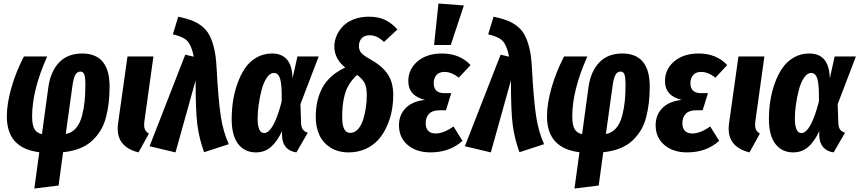

<svg xmlns="http://www.w3.org/2000/svg" viewBox="-20 -853 4901 1095"><path d="M448.2 -547.9Q606.4 -547.9 605 -356Q604.5 -307.1 599.9 -266.6Q595.2 -226.1 584.5 -184.3Q573.7 -142.6 554.2 -110.4Q534.7 -78.1 506.3 -51.3Q478 -24.4 435.8 -7.3Q393.6 9.8 339.8 15.1L314 205.1L175.8 222.2L204.1 15.1Q19 -7.3 19 -189Q19 -261.7 44.7 -351.8Q70.3 -441.9 116.2 -530.8H249Q163.1 -338.9 163.1 -189Q163.1 -141.1 176 -117.7Q189 -94.2 219.2 -87.9L255.9 -356.9Q269 -447.3 317.9 -497.6Q366.7 -547.9 448.2 -547.9ZM439 -444.8Q420.4 -444.8 409.4 -425.8Q398.4 -406.7 392.1 -356L355 -88.9Q389.6 -94.7 413.3 -122.3Q437 -149.9 448 -193.6Q459 -237.3 462.9 -278.1Q466.8 -318.8 466.8 -369.1Q466.8 -413.1 460.4 -429Q454.1 -444.8 439 -444.8Z M855 -530.8 803.7 -163.1Q799.8 -134.3 805.2 -118.4Q810.5 -102.5 829.1 -90.8L770 16.1Q633.8 -17.6 653.8 -151.9L707 -530.8Z M996.6 -757.8Q1041.5 -748.5 1073 -736.6Q1104.5 -724.6 1131.1 -703.9Q1157.7 -683.1 1174.1 -652.6Q1190.4 -622.1 1200.9 -578.1Q1211.4 -534.2 1214.8 -473.1Q1225.1 -281.2 1239 -190.9Q1252.9 -100.6 1284.7 -30.8L1144 15.1Q1115.2 -64 1105.2 -144.3Q1095.2 -224.6 1095.7 -395L981 16.1L833 -19L1036.6 -541L1085 -529.8Q1073.2 -591.3 1050 -617.4Q1026.9 -643.6 965.8 -657.2Z M1531.2 -547.9Q1645.5 -547.9 1648.4 -405.8L1676.3 -530.8H1797.4L1693.4 -258.8L1697.3 -147.9Q1698.7 -125 1708 -113.3Q1717.3 -101.6 1735.4 -96.2L1670.4 16.1Q1632.3 10.7 1611.1 -13.2Q1589.8 -37.1 1588.4 -79.1V-105Q1560.5 -45.4 1524.9 -14.6Q1489.3 16.1 1439.5 16.1Q1375 16.1 1338.1 -32.2Q1301.3 -80.6 1301.3 -172.9Q1301.3 -224.6 1308.8 -275.4Q1316.4 -326.2 1334 -376Q1351.6 -425.8 1377.2 -463.6Q1402.8 -501.5 1442.6 -524.7Q1482.4 -547.9 1531.2 -547.9ZM1542 -437Q1519.5 -437 1501 -408.9Q1482.4 -380.9 1471.7 -339.1Q1460.9 -297.4 1455.1 -254.9Q1449.2 -212.4 1449.2 -178.2Q1449.2 -94.2 1486.3 -94.2Q1539.6 -94.2 1586.4 -273.9Q1588.4 -366.2 1578.1 -401.6Q1567.9 -437 1542 -437Z M2083.5 -757.8Q2138.7 -757.8 2177 -739Q2215.3 -720.2 2246.6 -685.1L2169.9 -613.8Q2130.4 -651.9 2088.9 -651.9Q2058.1 -651.9 2042.5 -634.5Q2026.9 -617.2 2026.9 -589.8Q2026.9 -567.4 2040.5 -551.3Q2054.2 -535.2 2092.8 -514.2Q2159.2 -477.5 2190.9 -430.4Q2222.7 -383.3 2222.7 -312Q2222.7 -264.2 2213.9 -218.8Q2205.1 -173.3 2185.3 -130.4Q2165.5 -87.4 2136.7 -55.2Q2107.9 -22.9 2064.5 -3.4Q2021 16.1 1967.8 16.1Q1908.2 16.1 1865.2 -11Q1822.3 -38.1 1801.5 -82.8Q1780.8 -127.4 1780.8 -185.1Q1780.8 -230.5 1788.6 -268.8Q1796.4 -307.1 1814.5 -344.7Q1832.5 -382.3 1866.5 -413.8Q1900.4 -445.3 1948.7 -467.8Q1886.7 -518.1 1886.7 -587.9Q1886.7 -618.7 1899.2 -648.2Q1911.6 -677.7 1935.1 -702.6Q1958.5 -727.5 1997.1 -742.7Q2035.6 -757.8 2083.5 -757.8ZM2016.6 -425.8Q1989.3 -400.9 1971.4 -371.8Q1953.6 -342.8 1945.3 -309.8Q1937 -276.9 1934.3 -248.8Q1931.6 -220.7 1931.6 -183.1Q1931.6 -95.2 1977.5 -95.2Q2002 -95.2 2021 -115.7Q2040 -136.2 2050.5 -168.9Q2061 -201.7 2066.4 -237.8Q2071.8 -273.9 2071.8 -310.1Q2071.8 -354.5 2059.6 -378.9Q2047.4 -403.3 2016.6 -425.8Z M2480.5 -833 2625.5 -821.8 2550.8 -596.2H2455.6ZM2434.6 16.1Q2355.5 16.1 2305.4 -25.9Q2255.4 -67.9 2255.4 -139.2Q2255.4 -197.8 2293.9 -236.8Q2332.5 -275.9 2403.8 -283.2Q2308.6 -306.6 2308.6 -390.1Q2308.6 -458.5 2361.6 -503.2Q2414.6 -547.9 2500.5 -547.9Q2602.1 -547.9 2663.6 -481.9L2596.7 -410.2Q2554.2 -442.9 2514.6 -442.9Q2484.9 -442.9 2469.2 -425Q2453.6 -407.2 2453.6 -378.9Q2453.6 -321.8 2513.7 -321.8H2553.7L2523.4 -224.1H2486.8Q2446.3 -224.1 2427 -204.1Q2407.7 -184.1 2407.7 -149.9Q2407.7 -122.1 2422.1 -106.9Q2436.5 -91.8 2464.4 -91.8Q2510.7 -91.8 2566.4 -131.8L2617.7 -49.8Q2545.4 16.1 2434.6 16.1Z M2794.9 -757.8Q2839.8 -748.5 2871.3 -736.6Q2902.8 -724.6 2929.4 -703.9Q2956.1 -683.1 2972.4 -652.6Q2988.8 -622.1 2999.3 -578.1Q3009.8 -534.2 3013.2 -473.1Q3023.4 -281.2 3037.4 -190.9Q3051.3 -100.6 3083 -30.8L2942.4 15.1Q2913.6 -64 2903.6 -144.3Q2893.6 -224.6 2894 -395L2779.3 16.1L2631.3 -19L2835 -541L2883.3 -529.8Q2871.6 -591.3 2848.4 -617.4Q2825.2 -643.6 2764.2 -657.2Z M3528.8 -547.9Q3687 -547.9 3685.5 -356Q3685.1 -307.1 3680.4 -266.6Q3675.8 -226.1 3665 -184.3Q3654.3 -142.6 3634.8 -110.4Q3615.2 -78.1 3586.9 -51.3Q3558.6 -24.4 3516.4 -7.3Q3474.1 9.8 3420.4 15.1L3394.5 205.1L3256.3 222.2L3284.7 15.1Q3099.6 -7.3 3099.6 -189Q3099.6 -261.7 3125.2 -351.8Q3150.9 -441.9 3196.8 -530.8H3329.6Q3243.7 -338.9 3243.7 -189Q3243.7 -141.1 3256.6 -117.7Q3269.5 -94.2 3299.8 -87.9L3336.4 -356.9Q3349.6 -447.3 3398.4 -497.6Q3447.3 -547.9 3528.8 -547.9ZM3519.5 -444.8Q3501 -444.8 3490 -425.8Q3479 -406.7 3472.7 -356L3435.5 -88.9Q3470.2 -94.7 3493.9 -122.3Q3517.6 -149.9 3528.6 -193.6Q3539.6 -237.3 3543.5 -278.1Q3547.4 -318.8 3547.4 -369.1Q3547.4 -413.1 3541 -429Q3534.7 -444.8 3519.5 -444.8Z M3898.4 16.1Q3819.3 16.1 3769.3 -25.9Q3719.2 -67.9 3719.2 -139.2Q3719.2 -197.8 3757.8 -236.8Q3796.4 -275.9 3867.7 -283.2Q3772.5 -306.6 3772.5 -390.1Q3772.5 -458.5 3825.4 -503.2Q3878.4 -547.9 3964.4 -547.9Q4065.9 -547.9 4127.4 -481.9L4060.5 -410.2Q4018.1 -442.9 3978.5 -442.9Q3948.7 -442.9 3933.1 -425Q3917.5 -407.2 3917.5 -378.9Q3917.5 -321.8 3977.5 -321.8H4017.6L3987.3 -224.1H3950.7Q3910.2 -224.1 3890.9 -204.1Q3871.6 -184.1 3871.6 -149.9Q3871.6 -122.1 3886 -106.9Q3900.4 -91.8 3928.2 -91.8Q3974.6 -91.8 4030.3 -131.8L4081.5 -49.8Q4009.3 16.1 3898.4 16.1Z M4339.4 -530.8 4288.1 -163.1Q4284.2 -134.3 4289.6 -118.4Q4294.9 -102.5 4313.5 -90.8L4254.4 16.1Q4118.2 -17.6 4138.2 -151.9L4191.4 -530.8Z M4595.2 -547.9Q4709.5 -547.9 4712.4 -405.8L4740.2 -530.8H4861.3L4757.3 -258.8L4761.2 -147.9Q4762.7 -125 4772 -113.3Q4781.2 -101.6 4799.3 -96.2L4734.4 16.1Q4696.3 10.7 4675 -13.2Q4653.8 -37.1 4652.3 -79.1V-105Q4624.5 -45.4 4588.9 -14.6Q4553.2 16.1 4503.4 16.1Q4439 16.1 4402.1 -32.2Q4365.2 -80.6 4365.2 -172.9Q4365.2 -224.6 4372.8 -275.4Q4380.4 -326.2 4397.9 -376Q4415.5 -425.8 4441.2 -463.6Q4466.8 -501.5 4506.6 -524.7Q4546.4 -547.9 4595.2 -547.9ZM4606 -437Q4583.5 -437 4564.9 -408.9Q4546.4 -380.9 4535.6 -339.1Q4524.9 -297.4 4519 -254.9Q4513.2 -212.4 4513.2 -178.2Q4513.2 -94.2 4550.3 -94.2Q4603.5 -94.2 4650.4 -273.9Q4652.3 -366.2 4642.1 -401.6Q4631.8 -437 4606 -437Z"/></svg>

Font: Fira Sans Compressed
Style: Bold Italic
Weight: 700
Width: 3
Italic angle: -8°
Designer: Carrois Corporate & Edenspiekermann AG
Foundry: Carrois Corporate GbR & Edenspiekermann AG
Version: Version 4.203;PS 004.203;hotconv 1.0.88;makeotf.lib2.5.64775